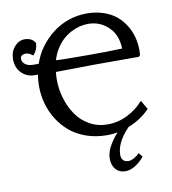

<svg xmlns="http://www.w3.org/2000/svg" viewBox="-95 -747 949 1061"><g transform="rotate(-10 379.5 -217.0)"><path d="M713.9 -387.2 705.1 -378.9H445.8L240.2 -376V-381.8Q236.8 -352.1 236.8 -334Q236.8 -279.3 252.4 -227.5Q268.1 -175.8 296.6 -134Q325.2 -92.3 370.4 -66.7Q415.5 -41 470.2 -41Q531.2 -41 584.5 -68.1Q637.7 -95.2 670.9 -134.8H675.8L703.1 -86.9Q658.7 -39.6 592.3 -11.2Q525.9 17.1 458 17.1Q395.5 17.1 342 -1.7Q288.6 -20.5 250.7 -52.5Q212.9 -84.5 186.3 -127.2Q159.7 -169.9 146.7 -217.5Q133.8 -265.1 133.8 -314.9Q133.8 -374 150.9 -428.5Q168 -482.9 198.7 -525.4Q229.5 -567.9 270.3 -599.6Q311 -631.3 360.4 -648.2Q409.7 -665 461.9 -665Q513.7 -665 556.6 -650.4Q599.6 -635.7 628.4 -611.3Q657.2 -586.9 677.2 -554Q697.3 -521 706.1 -485.4Q714.8 -449.7 714.8 -412.1Q714.8 -410.2 714.4 -406.7Q713.9 -403.3 713.9 -401.9ZM460 -606.9Q436.5 -606.9 412.6 -601.1Q388.7 -595.2 364 -582.3Q339.4 -569.3 318.1 -550.3Q296.9 -531.2 279.1 -502.9Q261.2 -474.6 251 -439.9Q274.4 -437 438 -437Q489.7 -437 535.6 -437.7Q581.5 -438.5 601.6 -439.5L622.1 -439.9Q620.6 -516.6 573.5 -561.8Q526.4 -606.9 460 -606.9ZM249 -431.2V-439.9H251Q250.5 -438.5 250 -435.5Q249.5 -432.6 249 -431.2ZM133.8 -488.8 127 -490.2Q112.3 -504.9 91.8 -504.9Q79.1 -504.9 70.6 -499Q62 -493.2 62 -481Q62 -462.4 78.4 -449.7Q94.7 -437 124 -437H178.2L160.2 -378.9H121.1Q87.4 -378.9 63 -396Q38.6 -413.1 28.3 -436.5Q18.1 -460 18.1 -484.9Q18.1 -527.8 42.7 -555.9Q67.4 -584 99.1 -584Q142.6 -584 159.2 -551.8Q157.2 -530.3 152.1 -517.8Q147 -505.4 133.8 -488.8ZM533.2 -4.9 606.9 -42V-30.8Q509.8 56.6 509.8 137.2Q509.8 156.2 519.8 167.2Q529.8 178.2 549.8 178.2Q564.5 178.2 582.3 168Q600.1 157.7 611.8 145L629.9 168Q606 196.8 578.1 213.9Q550.3 231 523.9 231Q490.2 231 469.7 208.5Q449.2 186 449.2 147.9Q449.2 109.4 474.4 68.6Q499.5 27.8 533.2 -4.9Z"/></g></svg>

Font: Linear Smooth Low Contrast
Style: Regular
Weight: 500
Designer: Philipp H. Poll, Flanker
Foundry: Philipp H. Poll, reworked by Flanker
Version: Version 1.010 | FøM Fix